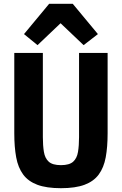

<svg xmlns="http://www.w3.org/2000/svg" viewBox="-20 -976 640 1008"><path d="M205 -698V-256Q205 -212 210.5 -178.5Q216 -145 236 -127Q256 -109 300 -109Q344 -109 364 -127Q384 -145 389.5 -178.5Q395 -212 395 -256V-698H545V-276Q545 -204 535 -150Q525 -96 498.5 -60Q472 -24 424 -6Q376 12 300 12Q224 12 176 -6Q128 -24 101.5 -60Q75 -96 65 -150Q55 -204 55 -276V-698ZM362 -956 494 -797 419 -739 298 -854 177 -739 106 -797 238 -956Z"/></svg>

Font: Lilex
Style: Regular
Weight: 400
Monospace: yes
Designer: Mike Abbink, Paul van der Laan, Pieter van Rosmalen, Mikhael Khrustik
Foundry: Mikhael Khrustik
Version: Version 2.510